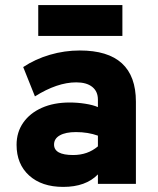

<svg xmlns="http://www.w3.org/2000/svg" viewBox="-20 -721 618 753"><path d="M228 12Q143.5 12 94.2 -32.8Q45 -77.5 45 -153Q45 -202.5 71.2 -240Q97.5 -277.5 144.2 -298.2Q191 -319 253 -319Q284 -319 314.2 -314.2Q344.5 -309.5 364 -301V-330Q364 -362.5 341.8 -380.2Q319.5 -398 279 -398Q204.5 -398 117 -343L71 -458Q118.5 -489.5 175.8 -506.2Q233 -523 293 -523Q513 -523 513 -322V0H364V-37Q316.5 12 228 12ZM267 -113Q324 -113 364 -147V-189Q325 -203 278 -203Q237.5 -203 214.8 -190.2Q192 -177.5 192 -154Q192 -113 267 -113ZM130 -580V-701H460V-580Z"/></svg>

Font: Overpass Black
Style: Regular
Weight: 900
Designer: Delve Withrington, Dave Bailey, Thomas Jockin
Foundry: Delve Fonts LLC
Version: Version 4.000; ttfautohint (v1.8.3)